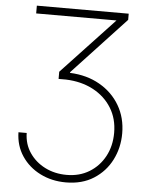

<svg xmlns="http://www.w3.org/2000/svg" viewBox="-61 -778 813 1043"><g transform="rotate(5 345.0 -256.5)"><path d="M57.6 -33.7H102.5Q103.5 26.9 135.3 73.7Q167 120.6 220 147.5Q272.9 174.3 338.4 174.3Q408.2 174.3 461.7 141.6Q515.1 108.9 545.4 52.5Q575.7 -3.9 575.7 -75.7Q575.7 -152.8 539.3 -211.4Q502.9 -270 438.5 -304.2Q374 -338.4 290 -341.3H249.5V-380.4L535.2 -685.1H97.2V-727.5H598.1V-693.8L308.6 -383.3V-379.4Q400.9 -375.5 470.9 -335.4Q541 -295.4 580.3 -228.5Q619.6 -161.6 619.6 -76.2Q619.6 2 585.9 68.4Q552.2 134.8 489 175Q425.8 215.3 337.4 215.3Q260.3 215.3 197.3 183.6Q134.3 151.9 96.7 95.7Q59.1 39.6 57.6 -33.7Z"/></g></svg>

Font: Inter Extra Light
Style: Regular
Weight: 200
Designer: Rasmus Andersson
Foundry: rsms
Version: Version 4.000;git-3c8e0fc